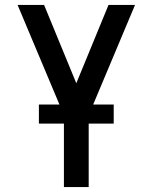

<svg xmlns="http://www.w3.org/2000/svg" viewBox="-20 -550 616 775"><path d="M238 205H338V-85L525 -530H418L288 -214L158 -530H51L238 -85ZM137 -51H439V-128H137Z"/></svg>

Font: Iosevka Sparkle Medium
Style: Regular
Weight: 500
Designer: Belleve Invis
Foundry: Belleve Invis
Version: Version 4.5.0; ttfautohint (v1.8.3)